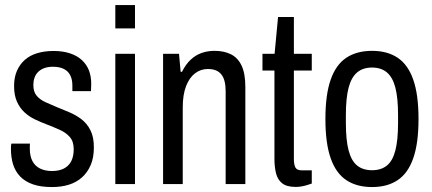

<svg xmlns="http://www.w3.org/2000/svg" viewBox="-20 -744 1748 776"><path d="M190.2 12Q144.4 12 112.9 1Q81.5 -10.1 61.6 -30.6Q41.8 -51.2 33 -79.4Q24.2 -107.7 24.2 -142.6Q24.2 -148.1 24.4 -153.6Q24.7 -159.2 26.2 -163.7H101Q100.5 -158.7 100.5 -153.7Q100.5 -148.8 100.5 -143.3Q100.5 -113.4 110.9 -93.3Q121.3 -73.1 141.8 -62.9Q162.2 -52.8 190.2 -52.8Q218.7 -52.8 238.2 -62.8Q257.6 -72.8 267.8 -92.2Q277.9 -111.6 277.9 -141Q277.9 -172.1 262.5 -189.8Q247.1 -207.6 222.7 -218.7Q198.3 -229.9 170.9 -240.3Q145.9 -249.8 122.1 -261Q98.3 -272.2 79.2 -289.8Q60.1 -307.3 48.5 -333.2Q36.9 -359 36.9 -396.7Q36.9 -431.1 48.3 -457.4Q59.7 -483.8 80.4 -502.1Q101.2 -520.5 130.9 -529.2Q160.6 -538 196.7 -538Q233.7 -538 262.6 -528.5Q291.5 -519.1 310.7 -501.4Q329.9 -483.6 339.3 -459.8Q348.7 -436 348.7 -404.9Q348.7 -398.8 348.2 -390.3Q347.7 -381.8 347.7 -375.8H272.5V-399Q272.5 -422.6 264 -439.6Q255.5 -456.5 238 -465.4Q220.5 -474.2 194.1 -474.2Q173 -474.2 158 -468.3Q142.9 -462.5 133.3 -452.4Q123.7 -442.3 119.3 -429.3Q114.8 -416.4 114.8 -400.1Q114.8 -373.1 128 -357.3Q141.2 -341.5 163.3 -331.3Q185.5 -321.2 210.4 -310.8Q235.5 -300.8 261.3 -289.8Q287.2 -278.8 309.5 -261.8Q331.8 -244.8 345.6 -217.5Q359.4 -190.3 359.4 -148.6Q359.4 -106.9 346.6 -77Q333.7 -47.1 311.3 -27Q288.9 -7 258.4 2.5Q227.9 12 190.2 12Z M446.1 -629.2V-723.5H525.6V-629.2ZM446.1 0V-526.5H525.6V0Z M639.1 0V-526.5H703.5L710.1 -453.9H715.6Q730.9 -484.6 750.9 -503Q770.8 -521.5 795 -530Q819.2 -538.5 847.3 -538.5Q886 -538.5 914.1 -524.2Q942.1 -509.8 956.8 -478Q971.6 -446.1 971.6 -392.1V0H892V-375.2Q892 -397.9 887.8 -414.9Q883.6 -432 874.7 -443.1Q865.8 -454.2 852.5 -459.6Q839.2 -465.1 819.9 -465.1Q791.3 -465.1 768.4 -447.8Q745.5 -430.5 732.1 -396Q718.6 -361.5 718.6 -309.8V0Z M1175.1 11.5Q1139.2 11.5 1120.6 -3.1Q1102.1 -17.7 1095.6 -43.6Q1089.2 -69.6 1089.2 -101.6V-459H1040.8V-526.5H1089.8L1103.8 -675.2H1167.8V-526.5H1240.1V-459H1167.8V-102.2Q1167.8 -77.9 1174.1 -66.8Q1180.4 -55.6 1198.9 -55.6H1240.1V-2.1Q1230.4 1.5 1219 4.7Q1207.5 8 1196.4 9.8Q1185.2 11.5 1175.1 11.5Z M1483.8 12Q1421.9 12 1379.9 -15.8Q1337.9 -43.5 1316.6 -104.1Q1295.2 -164.6 1295.2 -263Q1295.2 -361.9 1316.6 -422.4Q1337.9 -482.9 1379.9 -510.7Q1421.9 -538.5 1483.8 -538.5Q1545.3 -538.5 1587 -510.7Q1628.8 -482.9 1650.1 -422.4Q1671.5 -361.9 1671.5 -263Q1671.5 -164.6 1650.1 -104.1Q1628.8 -43.5 1587 -15.8Q1545.3 12 1483.8 12ZM1483.8 -56Q1520.4 -56 1543.8 -75Q1567.2 -94 1578 -136.2Q1588.8 -178.3 1588.8 -246.9V-279.1Q1588.8 -347.7 1578 -389.6Q1567.2 -431.5 1543.8 -451.3Q1520.4 -471 1483.8 -471Q1446.8 -471 1423.4 -451.3Q1399.9 -431.5 1388.9 -389.6Q1377.9 -347.7 1377.9 -279.1V-246.9Q1377.9 -178.3 1388.9 -136.2Q1399.9 -94 1423.4 -75Q1446.8 -56 1483.8 -56Z"/></svg>

Font: Archivo SemiBold Condensed
Style: Regular
Weight: 600
Width: 3
Version: Version 2.001